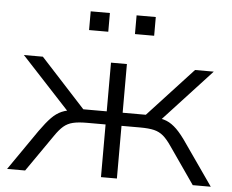

<svg xmlns="http://www.w3.org/2000/svg" viewBox="-50 -758 989 817"><g transform="rotate(5 444.0 -349.5)"><path d="M9 0 128 -172Q155 -210 175.5 -231Q196 -252 219 -262Q242 -272 276 -274L255 -255L38 -489H119L310 -281H410V-489H478V-281H577L769 -489H849L633 -255L611 -274Q645 -272 667 -263Q689 -254 710.5 -233Q732 -212 759 -172L879 0H802L693 -157Q674 -185 657 -199.5Q640 -214 617.5 -219.5Q595 -225 558 -225H478V0H410V-225H330Q294 -225 271 -219.5Q248 -214 231 -199.5Q214 -185 195 -157L86 0ZM501 -619V-699H583V-619ZM305 -619V-699H387V-619Z"/></g></svg>

Font: Nunito Sans 10pt SemiExpanded Light
Style: Regular
Weight: 300
Width: 6
Designer: Vernon Adams
Foundry: Vernon Adams
Version: Version 3.101;gftools[0.9.27]